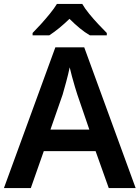

<svg xmlns="http://www.w3.org/2000/svg" viewBox="-20 -958 712 978"><path d="M534 0 467 -188H203L137 0H0L262 -717H409L671 0ZM374 -476Q370 -488 362 -514.5Q354 -541 346.5 -569Q339 -597 335 -615Q328 -581 317 -540.5Q306 -500 299 -476L237 -298H435ZM399 -938Q412 -915 434.5 -887.5Q457 -860 481.5 -834Q506 -808 524 -790V-778H438Q412 -793 386 -814.5Q360 -836 334 -862Q307 -836 282 -815.5Q257 -795 231 -778H146V-790Q165 -809 188.5 -835Q212 -861 234 -888Q256 -915 270 -938Z"/></svg>

Font: Noto Sans Thai Looped SemiBold
Style: Regular
Weight: 600
Designer: Sasikarn Vongin, Ben Mitchell
Foundry: The Fontpad Ltd
Version: Version 1.001; ttfautohint (v1.8.4.7-5d5b)